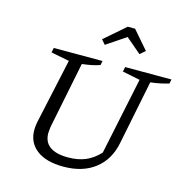

<svg xmlns="http://www.w3.org/2000/svg" viewBox="-127 -1009 1101 1138"><g transform="rotate(15 424.0 -440.0)"><path d="M362 10Q257 10 198.5 -34Q140 -78 140 -157Q140 -166 141 -177Q142 -188 145 -204L232 -604L120 -626L126 -655H425L420 -629Q398 -621 371.5 -615.5Q345 -610 311 -606L229 -200Q228 -187 226.5 -177.5Q225 -168 225 -160Q225 -105 263 -77.5Q301 -50 374 -50Q436 -50 482 -69.5Q528 -89 567 -131L666 -604L558 -626L564 -655H848L843 -629Q820 -622 793 -616Q766 -610 731 -606L652 -214Q631 -107 555.5 -48.5Q480 10 362 10ZM562 -890 658 -779 626 -751 532 -831 413 -751 389 -779 517 -890Z"/></g></svg>

Font: Piazzolla Thin
Style: Italic
Weight: 400
Italic angle: -11.3°
Version: Version 2.005